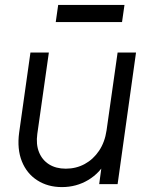

<svg xmlns="http://www.w3.org/2000/svg" viewBox="-20 -750 614 782"><path d="M232 12Q175 12 132 -15.5Q89 -43 69 -93Q49 -143 58 -210L104 -536H179L132 -205Q126 -162 139 -130Q152 -98 180 -80.5Q208 -63 248 -63Q290 -63 325 -82Q360 -101 383.5 -136Q407 -171 414 -219L459 -536H534L459 0H384L398 -104L415 -98Q388 -46 339.5 -17Q291 12 232 12ZM207 -660 217 -730H487L477 -660Z"/></svg>

Font: Plus Jakarta Sans
Style: Italic
Weight: 400
Italic angle: -8°
Designer: Gumpita Rahayu
Foundry: Tokotype
Version: Version 2.006